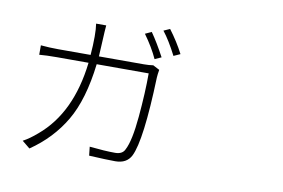

<svg xmlns="http://www.w3.org/2000/svg" viewBox="-85 -958 1669 1133"><g transform="rotate(10 750.0 -391.5)"><path d="M472.7 -765.6Q469.7 -734.4 466.8 -670.4Q463.9 -606.4 461.9 -578.1H730.5Q761.7 -578.1 787.1 -582L826.2 -561.5Q821.3 -534.2 820.3 -514.6Q807.6 -134.8 758.8 -37.1Q732.4 14.6 664.1 14.6Q614.3 14.6 506.8 8.8L501 -43.9Q593.8 -34.2 654.3 -34.2Q699.2 -34.2 712.9 -66.4Q742.2 -122.1 755.4 -268.1Q768.6 -414.1 768.6 -530.3H457Q431.6 -315.4 356.4 -187.5Q281.2 -59.6 152.3 28.3L105.5 -9.8Q144.5 -30.3 190.4 -70.3Q373 -224.6 408.2 -530.3H218.8Q156.2 -530.3 113.3 -526.4V-583Q165 -578.1 217.8 -578.1H412.1Q417 -636.7 417 -688.5Q417 -735.4 412.1 -765.6ZM706.1 -756.8 744.1 -774.4Q783.2 -718.8 827.1 -636.7L788.1 -619.1Q757.8 -685.5 706.1 -756.8ZM810.5 -793.9 847.7 -810.5Q898.4 -743.2 933.6 -674.8L894.5 -657.2Q850.6 -743.2 810.5 -793.9Z"/></g></svg>

Font: Bpmf Zihi Sans Light
Style: Light
Weight: 300
Foundry: But Ko
Version: Version 1.320